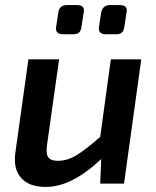

<svg xmlns="http://www.w3.org/2000/svg" viewBox="-20 -724 617 757"><path d="M439 -589H397Q367 -589 370 -616L379 -675Q385 -704 414 -704H452Q485 -704 479 -675L470 -617Q467 -589 439 -589ZM270 -589H228Q198 -589 201 -616L210 -675Q214 -704 245 -704H283Q316 -704 310 -675L301 -617Q298 -589 270 -589ZM537 -490 469 0H375L379 -97Q263 13 161 13Q93 13 62 -24Q31 -61 41 -125L92 -490H213L166 -157Q160 -120 169.5 -105Q179 -90 208 -90Q245 -90 280 -111Q315 -132 375 -184L417 -490Z"/></svg>

Font: Exo 2.0 Semi Bold
Style: Italic
Weight: 600
Italic angle: -8°
Designer: Natanael Gama
Version: Version 1.001;PS 001.001;hotconv 1.0.70;makeotf.lib2.5.58329